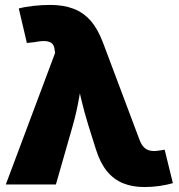

<svg xmlns="http://www.w3.org/2000/svg" viewBox="-20 -757 734 788"><path d="M3.9 0 206.1 -539.6 204.6 -549.8Q203.1 -568.4 194.6 -577.4Q186 -586.4 168.5 -588.1Q150.9 -589.8 121.6 -584L90.3 -580.6L57.1 -722.2Q82 -729 117.4 -732.9Q152.8 -736.8 186.5 -736.8Q240.2 -736.8 281 -721.4Q321.8 -706.1 351.6 -672.4Q381.3 -638.7 402.3 -583L553.2 -181.6Q560.5 -162.6 571.3 -152.1Q582 -141.6 596.7 -138.7Q611.3 -135.7 630.4 -138.7L655.8 -142.6L689.5 -5.4Q667 1.5 635.5 6.1Q604 10.7 573.2 10.7Q523.4 10.7 485.1 -4.9Q446.8 -20.5 418.9 -54.4Q391.1 -88.4 373.5 -144.5L342.8 -242.2Q325.7 -296.9 312.5 -353.3Q299.3 -409.7 286.6 -474.6H327.1Q314 -409.7 304.2 -353.5Q294.4 -297.4 278.8 -242.2L209.5 0Z"/></svg>

Font: Inter 18pt Black
Style: Regular
Weight: 900
Designer: Rasmus Andersson
Foundry: rsms
Version: Version 4.001;git-66647c0bb